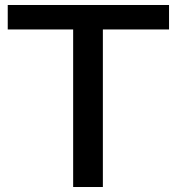

<svg xmlns="http://www.w3.org/2000/svg" viewBox="-20 -749 707 769"><path d="M273 0V-643H392V0ZM11 -631V-729H657V-631Z"/></svg>

Font: Mona Sans Expanded Medium
Style: Regular
Weight: 500
Width: 7
Designer: Deni Anggara
Foundry: GitHub
Version: Version 2.000